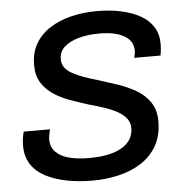

<svg xmlns="http://www.w3.org/2000/svg" viewBox="-51 -748 773 809"><g transform="rotate(-5 335.0 -343.0)"><path d="M309 12Q250 12 199 2Q148 -8 109.5 -28.5Q71 -49 50 -81.5Q29 -114 29 -159Q29 -173 31 -189.5Q33 -206 37 -219H148Q146 -210 143.5 -198Q141 -186 141 -177Q141 -145 161 -124Q181 -103 217 -93.5Q253 -84 301 -84Q348 -84 383 -91.5Q418 -99 442 -113.5Q466 -128 478 -148.5Q490 -169 490 -194Q490 -219 475.5 -236.5Q461 -254 437 -267Q413 -280 382.5 -290Q352 -300 319 -309Q281 -321 243 -334.5Q205 -348 173.5 -369Q142 -390 123.5 -420Q105 -450 105 -494Q105 -547 127.5 -585Q150 -623 189 -648Q228 -673 279 -685.5Q330 -698 387 -698Q443 -698 489.5 -688Q536 -678 571 -658.5Q606 -639 625 -608.5Q644 -578 644 -537Q644 -528 643 -516Q642 -504 639 -488H528Q531 -499 532 -506Q533 -513 533 -518Q533 -559 495.5 -581Q458 -603 390 -603Q341 -603 302 -592Q263 -581 241 -560.5Q219 -540 219 -509Q219 -488 230.5 -473Q242 -458 262.5 -447Q283 -436 309 -426.5Q335 -417 364 -409Q405 -396 447.5 -382Q490 -368 526 -347Q562 -326 584 -293.5Q606 -261 606 -214Q606 -153 581.5 -110Q557 -67 515 -40Q473 -13 419.5 -0.5Q366 12 309 12Z"/></g></svg>

Font: Archivo SemiBold Medium
Style: Italic
Weight: 500
Italic angle: -10°
Version: Version 2.001